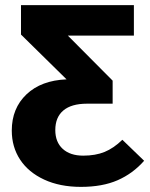

<svg xmlns="http://www.w3.org/2000/svg" viewBox="-20 -713 587 750"><path d="M543 -85Q499 -35 439.5 -9Q380 17 296 17Q214 17 152.5 -11.5Q91 -40 58.5 -89.5Q26 -139 26 -203Q26 -290 83.5 -344.5Q141 -399 240 -403L62 -578V-693H503V-574H245L420 -398V-308H320Q259 -308 227.5 -281.5Q196 -255 196 -205Q196 -158 225 -131.5Q254 -105 305 -105Q353 -105 388.5 -119.5Q424 -134 458 -167Z"/></svg>

Font: Fira Sans BGR
Style: Bold
Weight: 700
Designer: bBox Type GmbH & Carrois Corporate GbR & Edenspiekermann AG
Foundry: bBox Type GmbH & Carrois Corporate GbR & Edenspiekermann AG
Version: Version 4.301